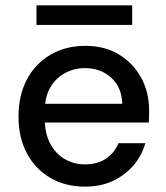

<svg xmlns="http://www.w3.org/2000/svg" viewBox="-20 -684 619 716"><path d="M297 12Q224 12 168 -20.5Q112 -53 80.5 -112Q49 -171 49 -249Q49 -328 80 -387Q111 -446 167.5 -479.5Q224 -513 298 -513Q372 -513 425 -480Q478 -447 507 -393Q536 -339 536 -274Q536 -264 536 -252.5Q536 -241 535 -227H122V-297H436Q434 -359 394.5 -394.5Q355 -430 297 -430Q257 -430 222.5 -411.5Q188 -393 167.5 -358Q147 -323 147 -269V-241Q147 -186 167.5 -148Q188 -110 222 -90.5Q256 -71 296 -71Q344 -71 375.5 -92.5Q407 -114 422 -150H522Q509 -104 478 -67.5Q447 -31 401.5 -9.5Q356 12 297 12ZM116 -591V-664H473V-591Z"/></svg>

Font: DMSans_18ptMedium
Style: Regular
Weight: 500
Designer: Colophon Foundry, Jonny Pinhorn
Foundry: Colophon Foundry
Version: Version 4.004;gftools[0.9.30]